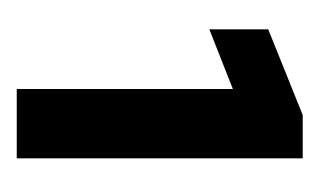

<svg xmlns="http://www.w3.org/2000/svg" viewBox="-98 -642 390 235"><g transform="rotate(90 97.5 -525.0)"><path d="M89.4 -350V-614.5L16.4 -585.7V-657.8L121.3 -700H174.3V-350Z"/></g></svg>

Font: Red Hat Display VF
Style: Regular
Weight: 300
Designer: Pentagram, MCKL
Foundry: Pentagram, MCKL
Version: Version 1.023